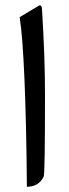

<svg xmlns="http://www.w3.org/2000/svg" viewBox="-20 -704 262 725"><path d="M54.2 -639.2Q60.1 -602.1 64.5 -544.2Q68.8 -486.3 72.3 -406.7Q75.7 -327.1 78.1 -225.6Q80.6 -124 81.5 1.5Q104.5 1 120.4 -8.8Q136.2 -18.6 145 -37.6Q147.5 -42.5 148.7 -117.4Q149.9 -192.4 149.9 -347.7Q149.9 -421.4 147 -501.2Q144 -581.1 138.7 -668Q138.2 -678.7 134.8 -682.1Q131.3 -685.5 125 -681.6Z"/></svg>

Font: Sahel VF Regular
Style: Regular
Weight: 400
Foundry: Saber Rastikerdar (saber.rastikerdar@gmail.com)
Version: Version 3.4.0